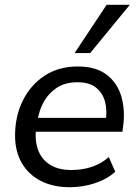

<svg xmlns="http://www.w3.org/2000/svg" viewBox="-20 -774 575 803"><path d="M272 9Q202 9 150.5 -17.5Q99 -44 71 -92.5Q43 -141 43 -207Q43 -287 75 -352.5Q107 -418 166 -457Q225 -496 305 -496Q382 -496 427 -461Q472 -426 488 -368.5Q504 -311 495 -246L492 -223H114L122 -281H440L422 -267Q429 -313 419 -349.5Q409 -386 381 -408Q353 -430 304 -430Q252 -430 217 -406.5Q182 -383 162.5 -347Q143 -311 137 -270L132 -245Q124 -190 138.5 -149Q153 -108 188.5 -85.5Q224 -63 278 -63Q324 -63 363.5 -76Q403 -89 435 -117L462 -56Q429 -25 377.5 -8Q326 9 272 9ZM292 -552 426 -754H523L357 -552Z"/></svg>

Font: Nunito Sans 12pt ExtraLight 12pt Medium
Style: Italic
Weight: 500
Italic angle: -9°
Version: Version 3.101;gftools[0.9.27]